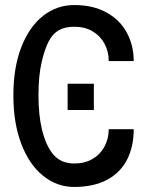

<svg xmlns="http://www.w3.org/2000/svg" viewBox="-20 -743 640 761"><path d="M248 -411H352V-307H248ZM33 -365Q33 -474.5 64.2 -555.5Q95.5 -636.5 150.2 -679.8Q205 -723 274 -723Q349.5 -723 402.8 -693.2Q456 -663.5 483 -613Q510 -562.5 510 -501H411Q411 -538.5 394.2 -569.8Q377.5 -601 346.8 -619Q316 -637 275 -637Q237.5 -637 213.2 -623.2Q189 -609.5 173.5 -580Q158 -550.5 146 -501Q132.5 -445 132.5 -366Q132.5 -287.5 146 -231Q162 -164.5 192 -129.8Q222 -95 275 -95Q316 -95 346.8 -113Q377.5 -131 394.2 -162.2Q411 -193.5 411 -231H510Q510 -161 483.2 -109.5Q456.5 -58 403.5 -30Q350.5 -2 274 -2Q205.5 -2 150.5 -46.5Q95.5 -91 64.2 -173.2Q33 -255.5 33 -365Z"/></svg>

Font: JuliaMono
Style: Regular
Weight: 400
Monospace: yes
Designer: cormullion
Foundry: corm
Version: Version 0.055; ttfautohint (v1.8.4)